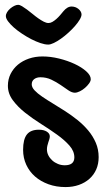

<svg xmlns="http://www.w3.org/2000/svg" viewBox="-20 -654 422 783"><path d="M153.3 -423.8Q186 -423.8 220.7 -415.3Q255.4 -406.7 284.2 -393.3Q313 -379.9 331.5 -363.3Q350.1 -346.7 350.1 -331.1Q350.1 -323.2 343.3 -313.7Q336.4 -304.2 326.7 -295.7Q316.9 -287.1 305.4 -281.5Q293.9 -275.9 285.2 -275.9Q273.4 -275.9 259 -285.6Q244.6 -295.4 227.3 -307.4Q210 -319.3 189.5 -329.1Q168.9 -338.9 145 -338.9Q129.4 -338.9 119.4 -331.3Q109.4 -323.7 109.4 -310.1Q109.4 -297.9 121.1 -285.4Q132.8 -272.9 152.1 -259.8Q171.4 -246.6 195.8 -231.9Q220.2 -217.3 245.8 -200.7Q271.5 -184.1 295.9 -164.6Q320.3 -145 339.6 -122.1Q358.9 -99.1 370.6 -72Q382.3 -44.9 382.3 -13.2Q382.3 14.2 372.6 36.6Q362.8 59.1 344.7 75.2Q326.7 91.3 301.8 100.1Q276.9 108.9 247.1 108.9Q209.5 108.9 177.7 97.4Q146 85.9 123 65.9Q100.1 45.9 87.2 18.1Q74.2 -9.8 74.2 -43Q74.2 -85.9 89.6 -105.5Q105 -125 138.2 -125Q158.7 -125 170.9 -117.2Q183.1 -109.4 183.1 -98.1Q183.1 -92.3 181.2 -86.2Q179.2 -80.1 177 -73.5Q174.8 -66.9 173.1 -59.6Q171.4 -52.2 171.4 -44.9Q171.4 -32.2 177.2 -20.5Q183.1 -8.8 193.1 0.2Q203.1 9.3 216.3 14.6Q229.5 20 244.1 20Q283.2 20 283.2 -12.2Q283.2 -37.6 263.2 -60.3Q243.2 -83 212.9 -104.7Q182.6 -126.5 147.7 -148.4Q112.8 -170.4 82.5 -194.3Q52.2 -218.3 32.2 -245.4Q12.2 -272.5 12.2 -304.2Q12.2 -330.6 23.2 -352.5Q34.2 -374.5 53.2 -390.4Q72.3 -406.2 97.9 -415Q123.5 -423.8 153.3 -423.8ZM238.8 -608.4Q246.1 -617.2 254.4 -622.3Q262.7 -627.4 272 -627.4Q279.8 -627.4 287.1 -624.8Q294.4 -622.1 300 -617.4Q305.7 -612.8 309.1 -606.9Q312.5 -601.1 312.5 -595.2Q312.5 -586.4 304.9 -573.7Q297.4 -561 285.4 -547.4Q273.4 -533.7 258.5 -520.3Q243.7 -506.8 228.5 -496.1Q213.4 -485.4 199.7 -478.8Q186 -472.2 176.8 -472.2Q163.1 -472.2 145 -478.3Q127 -484.4 107.9 -494.1Q88.9 -503.9 70.1 -516.4Q51.3 -528.8 36.6 -541.7Q22 -554.7 12.9 -566.9Q3.9 -579.1 3.9 -588.4Q3.9 -596.2 9 -604.5Q14.2 -612.8 22 -619.4Q29.8 -626 38.3 -630.1Q46.9 -634.3 53.7 -634.3Q60.5 -634.3 69.8 -628.7Q79.1 -623 90.1 -615Q101.1 -606.9 112.8 -597.2Q124.5 -587.4 136 -579.3Q147.5 -571.3 158.2 -565.7Q168.9 -560.1 177.7 -560.1Q185.5 -560.1 193.6 -564.7Q201.7 -569.3 209.7 -576.4Q217.8 -583.5 225.1 -592Q232.4 -600.6 238.8 -608.4Z"/></svg>

Font: Gochi Hand Cyrillic
Style: Regular
Weight: 400
Designer: Juan Pablo del Peral; Denis Ignatov
Foundry: Juan Pablo del Peral; Denis Ignatov
Version: Version 1.00 June 29, 2018, initial release